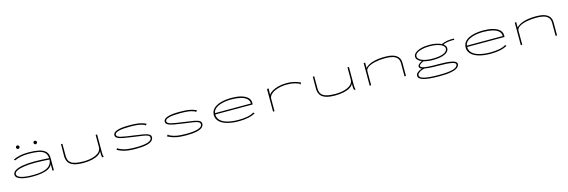

<svg xmlns="http://www.w3.org/2000/svg" viewBox="58 -2076 10885 3682"><g transform="rotate(-15 5500.0 -235.0)"><path d="M455 11Q295 11 207 -21.5Q119 -54 119 -112Q119 -161 172.5 -194Q226 -227 323 -243.5Q420 -260 551 -260Q594 -260 646.5 -258.5Q699 -257 751 -254Q803 -251 845 -248Q840 -326 795 -365.5Q750 -405 670 -418Q590 -431 481 -431Q406 -431 335.5 -418Q265 -405 203 -376L185 -398Q254 -430 327 -444Q400 -458 491 -458Q607 -458 693 -440Q779 -422 826 -375.5Q873 -329 873 -243V0H845V-128Q822 -76 765.5 -45.5Q709 -15 629 -2Q549 11 455 11ZM148 -116Q148 -68 228.5 -41.5Q309 -15 469 -15Q535 -15 600 -23Q665 -31 719.5 -53Q774 -75 808 -115.5Q842 -156 845 -221Q808 -224 758 -226.5Q708 -229 656.5 -231Q605 -233 563 -233Q435 -233 342 -219Q249 -205 198.5 -179Q148 -153 148 -116ZM318 -573Q305 -573 294.5 -583.5Q284 -594 284 -607Q284 -622 294 -632Q304 -642 318 -642Q332 -642 342.5 -631.5Q353 -621 353 -607Q353 -594 342.5 -583.5Q332 -573 318 -573ZM665 -573Q652 -573 641.5 -583.5Q631 -594 631 -607Q631 -622 641 -632Q651 -642 665 -642Q679 -642 689.5 -631.5Q700 -621 700 -607Q700 -594 689.5 -583.5Q679 -573 665 -573Z M1459 11Q1334 11 1262.5 -16Q1191 -43 1161.5 -93.5Q1132 -144 1132 -212L1134 -449H1162V-212Q1162 -165 1175.5 -128.5Q1189 -92 1223.5 -67Q1258 -42 1319 -29.5Q1380 -17 1476 -17Q1532 -17 1592 -27Q1652 -37 1704.5 -59Q1757 -81 1789.5 -118Q1822 -155 1822 -209V-449H1851V-81Q1851 -29 1863 0H1834Q1829 -11 1826 -24Q1823 -37 1822.5 -60Q1822 -83 1823 -125Q1805 -85 1755 -54Q1705 -23 1629.5 -6Q1554 11 1459 11Z M2504 10Q2415 10 2351 2Q2287 -6 2235.5 -23.5Q2184 -41 2132 -69L2164 -97L2168 -92Q2168 -83 2174.5 -80.5Q2181 -78 2195 -70Q2254 -41 2326 -29.5Q2398 -18 2505 -18Q2663 -18 2744 -45Q2825 -72 2825 -121Q2825 -154 2794.5 -170.5Q2764 -187 2696 -197.5Q2628 -208 2514 -223Q2398 -239 2320.5 -253Q2243 -267 2205 -289.5Q2167 -312 2167 -351Q2167 -403 2249.5 -431.5Q2332 -460 2486 -459Q2572 -459 2632 -453Q2692 -447 2737.5 -434Q2783 -421 2823 -400L2802 -380L2794 -373L2790 -378Q2790 -386 2783 -388Q2776 -390 2761 -397Q2709 -417 2645.5 -424Q2582 -431 2490 -431Q2351 -431 2273.5 -411Q2196 -391 2196 -351Q2196 -308 2280 -288.5Q2364 -269 2528 -248Q2647 -233 2718.5 -219.5Q2790 -206 2822 -185Q2854 -164 2854 -127Q2854 -86 2819 -55Q2784 -24 2707 -7Q2630 10 2504 10Z M3504 10Q3415 10 3351 2Q3287 -6 3235.5 -23.5Q3184 -41 3132 -69L3164 -97L3168 -92Q3168 -83 3174.5 -80.5Q3181 -78 3195 -70Q3254 -41 3326 -29.5Q3398 -18 3505 -18Q3663 -18 3744 -45Q3825 -72 3825 -121Q3825 -154 3794.5 -170.5Q3764 -187 3696 -197.5Q3628 -208 3514 -223Q3398 -239 3320.5 -253Q3243 -267 3205 -289.5Q3167 -312 3167 -351Q3167 -403 3249.5 -431.5Q3332 -460 3486 -459Q3572 -459 3632 -453Q3692 -447 3737.5 -434Q3783 -421 3823 -400L3802 -380L3794 -373L3790 -378Q3790 -386 3783 -388Q3776 -390 3761 -397Q3709 -417 3645.5 -424Q3582 -431 3490 -431Q3351 -431 3273.5 -411Q3196 -391 3196 -351Q3196 -308 3280 -288.5Q3364 -269 3528 -248Q3647 -233 3718.5 -219.5Q3790 -206 3822 -185Q3854 -164 3854 -127Q3854 -86 3819 -55Q3784 -24 3707 -7Q3630 10 3504 10Z M4547 10Q4413 10 4314.5 -18Q4216 -46 4162.5 -99.5Q4109 -153 4109 -227Q4109 -305 4161.5 -356.5Q4214 -408 4307 -434Q4400 -460 4521 -460Q4625 -460 4707 -438.5Q4789 -417 4836 -374Q4883 -331 4883 -266Q4883 -258 4882.5 -249.5Q4882 -241 4881 -233H4140Q4140 -161 4189.5 -113Q4239 -65 4331.5 -41Q4424 -17 4551 -17Q4638 -17 4719.5 -31.5Q4801 -46 4852 -80L4875 -60Q4817 -25 4733 -7.5Q4649 10 4547 10ZM4142 -259H4854Q4854 -318 4811.5 -356.5Q4769 -395 4692 -413.5Q4615 -432 4511 -432Q4404 -432 4322 -410Q4240 -388 4193 -349Q4146 -310 4142 -259Z M5224 -449H5257L5252 -325Q5276 -362 5327.5 -392.5Q5379 -423 5452 -441.5Q5525 -460 5616 -460Q5700 -460 5769.5 -442Q5839 -424 5887 -399L5872 -374L5868 -365L5861 -369Q5860 -377 5854 -381.5Q5848 -386 5833 -393Q5739 -432 5606 -432Q5545 -432 5483 -420Q5421 -408 5369 -384Q5317 -360 5285 -324.5Q5253 -289 5253 -242V1H5224Z M6459 11Q6334 11 6262.5 -16Q6191 -43 6161.5 -93.5Q6132 -144 6132 -212L6134 -449H6162V-212Q6162 -165 6175.5 -128.5Q6189 -92 6223.5 -67Q6258 -42 6319 -29.5Q6380 -17 6476 -17Q6532 -17 6592 -27Q6652 -37 6704.5 -59Q6757 -81 6789.5 -118Q6822 -155 6822 -209V-449H6851V-81Q6851 -29 6863 0H6834Q6829 -11 6826 -24Q6823 -37 6822.5 -60Q6822 -83 6823 -125Q6805 -85 6755 -54Q6705 -23 6629.5 -6Q6554 11 6459 11Z M7143 0V-449H7172V-343Q7225 -402 7329 -431.5Q7433 -461 7574 -460Q7659 -460 7724 -440.5Q7789 -421 7826 -376.5Q7863 -332 7863 -257V0H7834V-255Q7834 -325 7800 -363.5Q7766 -402 7705 -417.5Q7644 -433 7561 -432Q7451 -432 7362.5 -412Q7274 -392 7223 -358Q7172 -324 7172 -280V0Z M8446 -161Q8392 -161 8345.5 -167.5Q8299 -174 8261 -185Q8228 -172 8200 -153Q8172 -134 8172 -117Q8172 -93 8210 -79.5Q8248 -66 8331 -61Q8414 -56 8548 -56Q8672 -56 8745.5 -45Q8819 -34 8851.5 -14Q8884 6 8884 33Q8884 73 8846 104.5Q8808 136 8721 154Q8634 172 8488 172Q8274 172 8172 143.5Q8070 115 8070 54Q8070 16 8106.5 -13Q8143 -42 8195 -57Q8161 -69 8152.5 -84Q8144 -99 8144 -113Q8144 -135 8169 -157Q8194 -179 8230 -196Q8180 -216 8153 -246Q8126 -276 8126 -311Q8126 -350 8165 -384Q8204 -418 8276 -439Q8348 -460 8446 -460Q8523 -460 8584 -447Q8645 -434 8686 -412Q8740 -436 8798.5 -447Q8857 -458 8936 -455V-430Q8875 -433 8815 -425Q8755 -417 8713 -396Q8766 -358 8766 -311Q8766 -241 8680.5 -201Q8595 -161 8446 -161ZM8446 -188Q8581 -188 8659.5 -220Q8738 -252 8738 -311Q8738 -345 8702.5 -372.5Q8667 -400 8601.5 -416.5Q8536 -433 8446 -433Q8356 -433 8290.5 -416.5Q8225 -400 8189.5 -372.5Q8154 -345 8154 -311Q8154 -258 8232 -223Q8310 -188 8446 -188ZM8099 49Q8099 103 8200 124Q8301 145 8490 145Q8672 145 8762 118Q8852 91 8855 36Q8857 4 8773 -12.5Q8689 -29 8502 -29Q8405 -29 8340.5 -34Q8276 -39 8237 -46Q8175 -32 8137 -4Q8099 24 8099 49Z M9547 10Q9413 10 9314.5 -18Q9216 -46 9162.5 -99.5Q9109 -153 9109 -227Q9109 -305 9161.5 -356.5Q9214 -408 9307 -434Q9400 -460 9521 -460Q9625 -460 9707 -438.5Q9789 -417 9836 -374Q9883 -331 9883 -266Q9883 -258 9882.5 -249.5Q9882 -241 9881 -233H9140Q9140 -161 9189.5 -113Q9239 -65 9331.5 -41Q9424 -17 9551 -17Q9638 -17 9719.5 -31.5Q9801 -46 9852 -80L9875 -60Q9817 -25 9733 -7.5Q9649 10 9547 10ZM9142 -259H9854Q9854 -318 9811.5 -356.5Q9769 -395 9692 -413.5Q9615 -432 9511 -432Q9404 -432 9322 -410Q9240 -388 9193 -349Q9146 -310 9142 -259Z M10143 0V-449H10172V-343Q10225 -402 10329 -431.5Q10433 -461 10574 -460Q10659 -460 10724 -440.5Q10789 -421 10826 -376.5Q10863 -332 10863 -257V0H10834V-255Q10834 -325 10800 -363.5Q10766 -402 10705 -417.5Q10644 -433 10561 -432Q10451 -432 10362.5 -412Q10274 -392 10223 -358Q10172 -324 10172 -280V0Z"/></g></svg>

Font: Inconsolata UltraExpanded ExtraLight
Style: Regular
Weight: 200
Width: 9
Monospace: yes
Designer: Raph Levien, Cyreal, Brenton Simpson
Foundry: Raph Levien, Cyreal, Google
Version: Version 3.001; ttfautohint (v1.8.2.53-6de2)